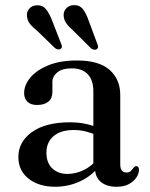

<svg xmlns="http://www.w3.org/2000/svg" viewBox="-20 -716 585 748"><path d="M350.1 -61.9V-71.9L343.7 -75.1V-360.3Q343.7 -403.6 321.9 -426.7Q300.1 -449.7 260.1 -449.7Q222.2 -449.7 203.2 -434Q184.1 -418.3 184.1 -396.4V-357.2Q184.1 -332.9 168.3 -319.9Q152.4 -307 124.4 -307Q99.9 -307 86.9 -319.6Q74 -332.3 74 -353.6Q74 -384.5 98.1 -413.6Q122.3 -442.7 168.3 -461.6Q214.3 -480.4 280 -480.4Q365.3 -480.4 406.9 -443.8Q448.5 -407.1 448.5 -345.5V-75Q448.5 -58.9 454.8 -51.5Q461 -44 471.9 -44Q484.3 -44 489.7 -49.7Q495.1 -55.4 499 -60.8Q501.6 -64 504.3 -66.4Q507 -68.7 511.1 -68.7Q516.3 -68.7 518.9 -64.9Q521.4 -61 521.4 -54.5Q521.4 -40 511.6 -24.8Q501.7 -9.5 482.6 1Q463.4 11.6 435 11.6Q395.4 11.6 372.7 -7.3Q350.1 -26.1 350.1 -61.9ZM51.5 -104.1Q51.5 -163.6 104.6 -201.6Q157.8 -239.5 252.1 -239.5Q286.1 -239.5 314.6 -233.3Q343 -227 364.8 -217.1L356.8 -189.5Q336.1 -198.2 314.2 -203.9Q292.4 -209.5 266.7 -209.5Q217 -209.5 189 -185.9Q160.9 -162.3 160.9 -121.3Q160.9 -81.2 183.8 -59.8Q206.6 -38.4 242.2 -38.4Q275.6 -38.4 306.7 -53.7Q337.7 -69 360.1 -97.2L370.6 -73.4Q340.9 -32.8 294.1 -10.6Q247.3 11.6 195 11.6Q131.6 11.6 91.5 -19.8Q51.5 -51.1 51.5 -104.1ZM182.4 -637.6 217.8 -546.6Q220.6 -540.4 221.1 -535.2Q221.5 -529.9 216.8 -526.1Q212.7 -522.5 206.5 -523.6Q200.2 -524.6 194.7 -528.3L124.4 -596.3Q106.6 -610.2 96.3 -623.6Q86 -637 85 -654.1Q83.4 -670.1 94.2 -682.4Q105.1 -694.6 123.7 -695.4Q146 -696.4 158.9 -680.6Q171.7 -664.7 182.4 -637.6ZM325.2 -636.2 359.1 -545.2Q361.8 -538.6 362 -533.4Q362.1 -528.1 357.2 -524.7Q352.9 -521.3 346.7 -522.5Q340.4 -523.6 334.8 -527.5L265 -596.9Q248.3 -611.4 238.5 -625.1Q228.7 -638.8 227.9 -655.9Q227.2 -671.9 238.3 -683.8Q249.4 -695.6 268 -696Q290.5 -696.4 303.2 -680.1Q315.8 -663.7 325.2 -636.2Z"/></svg>

Font: Fraunces
Style: Regular
Weight: 900
Version: Version 1.000;[b76b70a41]